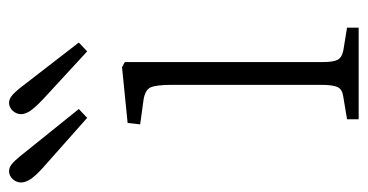

<svg xmlns="http://www.w3.org/2000/svg" viewBox="-284 -582 792 413"><g transform="rotate(-90 111.5 -376.0)"><path d="M61 0V-25L109 -33Q125 -35 130 -45Q135 -55 135 -81V-401Q135 -437 129 -448.5Q123 -460 101 -463L50 -470L53 -497L173 -509L184 -503V-77Q184 -54 189 -45Q194 -36 209 -33L258 -25V0ZM64 -584 -42 -678Q-61 -695 -68 -706Q-75 -717 -75 -726Q-75 -733 -71.5 -739Q-68 -745 -62.5 -748.5Q-57 -752 -51 -752Q-43 -752 -36 -746.5Q-29 -741 -20 -730L83 -602ZM207 -584 105 -678Q86 -696 79 -706.5Q72 -717 72 -726Q72 -733 75.5 -739Q79 -745 84.5 -748.5Q90 -752 96 -752Q104 -752 111 -746.5Q118 -741 127 -730L226 -602Z"/></g></svg>

Font: Literata ExtraLight
Style: Regular
Weight: 250
Designer: Latin by Veronika Burian and Jose Scaglione. Greek by Irene Vlachou. Cyrillic by Vera Evstafieva.
Foundry: TypeTogether
Version: Version 3.103;gftools[0.9.29]